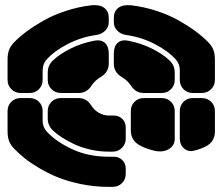

<svg xmlns="http://www.w3.org/2000/svg" viewBox="-20 -726 876 756"><path d="M97.2 -359.9H61Q39.6 -359.9 24.7 -374.8Q9.8 -389.6 9.8 -411.1V-491.2Q9.8 -514.6 16.1 -530.5Q22.5 -546.4 37.1 -561Q57.1 -581.5 85.4 -602.5Q113.8 -623.5 152.1 -645.3Q190.4 -667 239.5 -683.1Q288.6 -699.2 338.9 -705.1Q372.6 -708.5 390.4 -695.1Q408.2 -681.6 408.2 -655.8V-638.2Q408.2 -619.1 394 -605Q379.9 -590.8 356.9 -587.9Q299.3 -579.6 247.3 -553Q195.3 -526.4 164.1 -492.2Q147.9 -474.6 147.9 -449.2V-411.1Q147.9 -389.6 133.3 -374.8Q118.7 -359.9 97.2 -359.9ZM774.9 -359.9H738.8Q717.3 -359.9 702.6 -374.8Q688 -389.6 688 -411.1V-449.2Q688 -474.6 671.9 -492.2Q640.6 -526.4 588.6 -553Q536.6 -579.6 479 -587.9Q456.1 -590.8 442.1 -605Q428.2 -619.1 428.2 -638.2V-655.8Q428.2 -681.6 446 -695.1Q463.9 -708.5 497.1 -705.1Q547.4 -699.2 596.4 -683.1Q645.5 -667 683.8 -645.3Q722.2 -623.5 750.5 -602.5Q778.8 -581.5 798.8 -561Q813.5 -546.4 819.8 -530.5Q826.2 -514.6 826.2 -491.2V-411.1Q826.2 -389.6 811.3 -374.8Q796.4 -359.9 774.9 -359.9ZM339.8 -388.2Q321.8 -359.9 290 -359.9H219.2Q197.8 -359.9 182.9 -374.8Q168 -389.6 168 -411.1V-440.9Q168 -470.2 190.9 -490.2Q215.3 -513.2 257.3 -534.4Q299.3 -555.7 352.1 -565.9Q377.9 -570.8 393.1 -557.1Q408.2 -543.5 408.2 -515.1V-475.1Q408.2 -442.4 377 -422.9Q354.5 -410.2 339.8 -388.2ZM496.1 -388.2Q481.4 -410.2 459 -422.9Q428.2 -441.9 428.2 -475.1V-515.1Q428.2 -543.5 443.1 -557.1Q458 -570.8 483.9 -565.9Q536.6 -555.7 578.6 -534.4Q620.6 -513.2 645 -490.2Q668 -470.2 668 -440.9V-411.1Q668 -389.6 653.3 -374.8Q638.7 -359.9 617.2 -359.9H545.9Q514.2 -359.9 496.1 -388.2ZM9.8 -209V-289.1Q9.8 -310.5 24.7 -325.2Q39.6 -339.8 61 -339.8H97.2Q118.7 -339.8 133.3 -325.2Q147.9 -310.5 147.9 -289.1V-251Q147.9 -225.6 164.1 -208Q200.2 -168.5 263.9 -138.7Q327.6 -108.9 408.2 -108.9H428.2Q448.2 -108.9 461.7 -95.5Q475.1 -82 475.1 -62V-41Q475.1 -19.5 460.2 -4.9Q445.3 9.8 423.8 9.8H408.2Q352.1 9.8 298.8 -1.2Q245.6 -12.2 206.8 -28.1Q168 -43.9 132.3 -65.4Q96.7 -86.9 75.4 -104.2Q54.2 -121.6 37.1 -139.2Q22.5 -153.8 16.1 -169.7Q9.8 -185.5 9.8 -209ZM168 -258.8V-289.1Q168 -310.5 182.9 -325.2Q197.8 -339.8 219.2 -339.8H290Q321.3 -339.8 339.8 -310.1Q350.6 -292.5 369.4 -281.7Q388.2 -271 408.2 -271H428.2Q448.2 -271 461.7 -257.6Q475.1 -244.1 475.1 -224.1V-180.2Q475.1 -158.7 460.2 -143.8Q445.3 -128.9 423.8 -128.9H408.2Q370.1 -128.9 333 -137.7Q295.9 -146.5 268.3 -160.2Q240.7 -173.8 222.2 -186Q203.6 -198.2 190.9 -210Q168 -230 168 -258.8ZM535.2 -150.9Q495.1 -170.4 495.1 -212.9V-289.1Q495.1 -310.5 509.8 -325.2Q524.4 -339.8 545.9 -339.8H617.2Q638.7 -339.8 653.3 -325.2Q668 -310.5 668 -289.1V-179.2Q668 -153.8 646 -139.6Q624 -125.5 590.8 -131.8Q560.1 -138.7 535.2 -150.9ZM744.1 -132.8Q721.7 -127 704.8 -141.4Q688 -155.8 688 -179.2V-289.1Q688 -310.5 702.6 -325.2Q717.3 -339.8 738.8 -339.8H774.9Q796.4 -339.8 811.3 -325.2Q826.2 -310.5 826.2 -289.1V-209Q826.2 -169.4 793 -150.9Q771 -139.2 744.1 -132.8Z"/></svg>

Font: Nastup Soft
Style: Regular
Weight: 400
Designer: Maksym Kobuzan
Foundry: Zakznak
Version: Version 1.020;hotconv 1.0.109;makeotfexe 2.5.65596